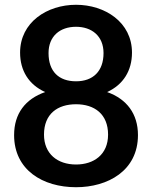

<svg xmlns="http://www.w3.org/2000/svg" viewBox="-20 -771 636 803"><path d="M428 -386C496 -417 532 -476 532 -551C532 -678 419 -751 298 -751C177 -751 64 -678 64 -551C64 -476 100 -417 169 -386C86 -357 39 -296 39 -206C39 -60 159 12 298 12C431 12 557 -57 557 -206C557 -295 510 -357 428 -386ZM164 -208C164 -295 221 -335 298 -335C375 -335 432 -294 432 -208C432 -124 372 -83 298 -83C220 -83 164 -128 164 -208ZM183 -549C183 -619 230 -659 298 -659C363 -659 413 -621 413 -549C413 -473 369 -431 298 -431C226 -431 183 -472 183 -549Z"/></svg>

Font: Bithumb Trading Sans Semibold
Style: Regular
Weight: 600
Designer: HamHyungwon
Foundry: Bithumb
Version: Version 1.100;Glyphs 3.1.2 (3151)